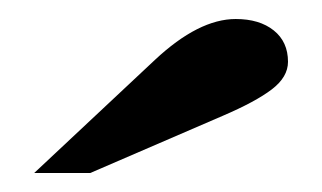

<svg xmlns="http://www.w3.org/2000/svg" viewBox="-20 -833 339 202"><path d="M75 -651H16L143 -770Q189 -813 228 -813Q253 -813 268 -801Q283 -789 283 -768Q283 -752 266 -739Q249 -726 214 -711Z"/></svg>

Font: Libre Baskerville
Style: Bold
Weight: 700
Designer: Pablo Impallari, Rodrigo Fuenzalida
Foundry: Pablo Impallari, Rodrigo Fuenzalida
Version: Version 1.000